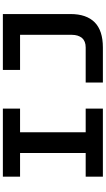

<svg xmlns="http://www.w3.org/2000/svg" viewBox="281 -1019 738 1340"><g transform="rotate(-90 650.0 -349.0)"><path d="M252 0V-698H397V0ZM87 -698H562V-578H87ZM87 -120H562V0H87ZM744 0V-120H989Q1033 -120 1055 -146Q1077 -172 1077 -218V-698H1222V-226Q1222 -170 1207.5 -128Q1193 -86 1164.5 -57.5Q1136 -29 1092 -14.5Q1048 0 989 0ZM832 -698H1210V-578H832Z"/></g></svg>

Font: Azeret Mono SemiBold
Style: Regular
Weight: 600
Designer: Martin Vácha
Foundry: Displaay
Version: Version 1.002